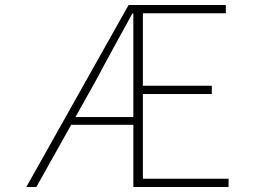

<svg xmlns="http://www.w3.org/2000/svg" viewBox="-20 -746 1040 766"><path d="M85 0H125L264 -248H512V0H892V-33H550V-371H825V-404H550V-693H881V-726H493ZM281 -279 366 -431C413 -520 462 -608 508 -692H512V-279Z"/></svg>

Font: Harano Aji Gothic K1 ExtraLight
Style: Regular
Weight: 250
Foundry: Masamichi Hosoda
Version: HaranoAjiGothicK1-ExtraLight version 20230610;ttx 4.39.4